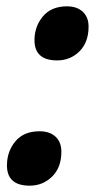

<svg xmlns="http://www.w3.org/2000/svg" viewBox="-20 -576 304 607"><path d="M161 -385Q89 -385 89 -449Q89 -492 115.5 -524Q142 -556 192 -556Q223 -556 241.5 -539Q260 -522 260 -492Q260 -442 231 -413.5Q202 -385 161 -385ZM74 11Q2 11 2 -53Q2 -97 28.5 -129Q55 -161 105 -161Q137 -161 155.5 -144Q174 -127 174 -96Q174 -46 144.5 -17.5Q115 11 74 11Z"/></svg>

Font: Noto Sans Condensed ExtraBold
Style: Italic
Weight: 800
Width: 3
Italic angle: -12°
Designer: Monotype Design Team
Foundry: Monotype Imaging Inc.
Version: Version 2.013; ttfautohint (v1.8.4.7-5d5b)